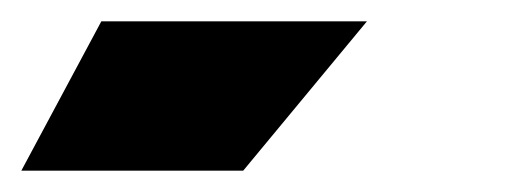

<svg xmlns="http://www.w3.org/2000/svg" viewBox="-47 35 487 180"><path d="M-27 195 48 55H297L181 195Z"/></svg>

Font: REM Black
Style: Italic
Weight: 900
Italic angle: -11°
Designer: Octavio Pardo
Foundry: Ashler Design
Version: Version 1.005;gftools[0.9.28]